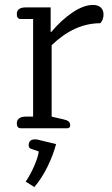

<svg xmlns="http://www.w3.org/2000/svg" viewBox="-20 -519 453 777"><path d="M48 -20Q48 -33 57.5 -40Q67 -47 83 -47H114V-442H64Q48 -442 48 -462Q48 -476 57.5 -482.5Q67 -489 83 -489H185V-390H188Q226 -436 272 -467.5Q318 -499 356 -499Q377 -499 388 -488.5Q399 -478 399 -460Q399 -450 395.5 -440.5Q392 -431 386 -425Q281 -425 189 -336V-47L237 -36Q251 -33 257.5 -27.5Q264 -22 264 -12Q264 0 252 0H64Q48 0 48 -20ZM84 216Q103 188 118.5 152.5Q134 117 137 94L108 84Q96 81 96 69Q96 57 102.5 51Q109 45 121 45Q128 45 132 46L207 64Q195 109 172 156Q149 203 119 238Z"/></svg>

Font: Maitree
Style: Regular
Weight: 400
Designer: CadsonDemak Team
Foundry: CadsonDemak
Version: Version 1.001